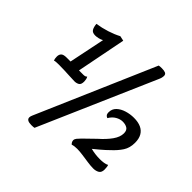

<svg xmlns="http://www.w3.org/2000/svg" viewBox="-202 -902 1175 1175"><g transform="rotate(45 385.0 -314.5)"><path d="M231 91Q189 91 189 66Q189 57 195 44L525 -718Q530 -719 535.5 -719.5Q541 -720 551 -720Q571 -720 582 -715Q593 -710 593 -695Q593 -689 591 -680.5Q589 -672 584 -661L257 89Q255 90 246.5 90.5Q238 91 231 91ZM229 -285Q200 -286 178.5 -287Q157 -288 137 -289Q117 -290 90 -290Q75 -290 64.5 -289Q54 -288 50 -286Q45 -298 45 -316Q45 -334 55 -344Q65 -354 92 -354H126L174 -587Q162 -580 146.5 -576.5Q131 -573 120 -573Q95 -573 86 -588Q77 -603 75 -629Q116 -635 157 -648Q198 -661 232 -679L264 -672L201 -352H239Q247 -352 253.5 -354Q260 -356 263 -361Q268 -355 270 -344Q272 -333 272 -326Q272 -300 258.5 -292.5Q245 -285 229 -285ZM686 11Q666 11 638 7Q610 3 582 -1Q554 -5 533 -5Q520 -5 509.5 -3.5Q499 -2 491 1Q485 -4 481.5 -11Q478 -18 478 -25Q478 -35 486 -45Q494 -55 507 -68L578 -137Q618 -172 643 -207Q668 -242 668 -274Q668 -300 652 -310Q636 -320 612 -320Q590 -320 567.5 -307Q545 -294 530 -268Q518 -273 514 -280Q510 -287 510 -299Q510 -328 530 -347Q550 -366 581 -375.5Q612 -385 644 -385Q681 -385 706 -373.5Q731 -362 744 -339Q757 -316 757 -281Q757 -237 736.5 -205.5Q716 -174 682 -143Q673 -134 661 -123Q649 -112 633 -98.5Q617 -85 596 -68Q615 -63 635 -60.5Q655 -58 674 -58Q693 -58 709 -60.5Q725 -63 736 -69Q738 -65 739.5 -54.5Q741 -44 741 -34Q741 -8 725 1.5Q709 11 686 11Z"/></g></svg>

Font: Sansita Swashed Light Light
Style: Regular
Weight: 300
Version: Version 1.003